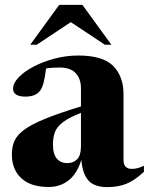

<svg xmlns="http://www.w3.org/2000/svg" viewBox="-20 -752 608 785"><path d="M568.5 -49.5Q529.5 -13.5 495.8 -0.2Q462 13 419 13Q366 13 341.8 -13.8Q317.5 -40.5 312.5 -98.5Q295.5 -42.5 261 -15Q226.5 12.5 178.5 12.5Q106 12.5 67.2 -23.2Q28.5 -59 28.5 -120.5Q28.5 -150.5 38.5 -174.5Q48.5 -198.5 77.5 -220.5Q106.5 -242.5 162.5 -265.5Q218.5 -288.5 311 -317V-390.5Q311 -430.5 289.2 -453.2Q267.5 -476 223.5 -476Q191.5 -476 168.5 -472Q163.5 -433.5 158 -413.2Q152.5 -393 144.5 -382Q126.5 -357 84.5 -357Q33.5 -357 33.5 -389.5Q33.5 -412 56.2 -435.8Q79 -459.5 117.5 -479.8Q156 -500 203.5 -512.5Q251 -525 300 -525Q401 -525 443 -482.2Q485 -439.5 485 -366.5V-97.5Q485 -61.5 519 -61.5Q543.5 -61.5 568.5 -74.5ZM196.5 -162Q196.5 -121 212.8 -103Q229 -85 255 -85Q280 -85 295.5 -101Q311 -117 311 -153V-290.5Q262.5 -271.5 238 -253Q213.5 -234.5 205 -212.8Q196.5 -191 196.5 -162ZM103.5 -569 222 -732H317L435.5 -569H409L269.5 -661.5L130 -569Z"/></svg>

Font: Newsreader 72pt
Style: Bold
Weight: 700
Designer: Hugues Gentile
Foundry: Production Type
Version: Version 1.003; ttfautohint (v1.8.3)